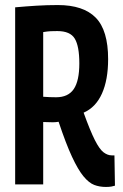

<svg xmlns="http://www.w3.org/2000/svg" viewBox="-20 -730 485 760"><path d="M399 10Q374 10 353 2Q332 -6 310.5 -32Q289 -58 265 -109.5Q241 -161 212 -248Q201 -246 189 -246Q180 -246 169.5 -246.5Q159 -247 151 -247V0H40V-701Q84 -705 125 -707.5Q166 -710 209 -710Q310 -710 359 -660Q408 -610 408 -496Q408 -414 383.5 -359.5Q359 -305 311 -284Q337 -212 355.5 -175.5Q374 -139 390 -127Q406 -115 422 -115Q423 -115 427 -115Q431 -115 433 -115L435 5Q429 7 420.5 8.5Q412 10 399 10ZM202 -345Q250 -345 272 -377.5Q294 -410 294 -479Q294 -547 276 -577Q258 -607 207 -607Q193 -607 181 -606.5Q169 -606 151 -603V-347Q165 -346 177 -345.5Q189 -345 202 -345Z"/></svg>

Font: Georama Condensed SemiBold
Style: Regular
Weight: 600
Width: 3
Designer: Jean-Baptiste Levee
Foundry: Production Type
Version: Version 1.000